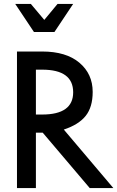

<svg xmlns="http://www.w3.org/2000/svg" viewBox="-20 -964 601 984"><path d="M154 -800 58 -944H138L207 -862L275 -944H355L259 -800ZM561 0H440L199 -284H164V0H67V-700H196Q319 -700 387 -642.5Q455 -585 455 -493Q455 -415 419 -370Q383 -325 307 -300ZM196 -377Q355 -377 355 -491Q355 -607 196 -607H164V-377Z"/></svg>

Font: Simpel Medium
Style: Regular
Weight: 500
Designer: Janko Jovanovic
Version: Version 1.048;PS 001.048;hotconv 1.0.88;makeotf.lib2.5.64775